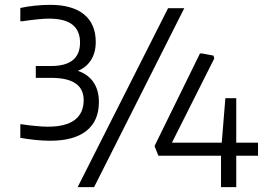

<svg xmlns="http://www.w3.org/2000/svg" viewBox="-20 -774 1120 794"><path d="M188 -192Q157 -192 124.5 -195.5Q92 -199 64 -204V-260H71Q81 -258 94.5 -256.5Q108 -255 123 -253.5Q138 -252 152 -251Q166 -250 177 -250Q252 -250 289 -278Q326 -306 326 -360Q326 -452 192 -452H128V-501H191Q311 -501 311 -598Q311 -647 279.5 -672Q248 -697 182 -697Q164 -697 134.5 -694Q105 -691 71 -686H64V-741Q90 -747 123.5 -750.5Q157 -754 187 -754Q279 -754 327.5 -714.5Q376 -675 376 -600Q376 -557 356.5 -526Q337 -495 302 -481Q344 -467 366.5 -434Q389 -401 389 -352Q389 -274 337.5 -233Q286 -192 188 -192ZM894 -130H635L619 -170L807 -553H815L863 -544L866 -532L691 -184H897L912 -368H957V-184H1047V-130H957V0H894ZM675 -740H742L369 0H301Z"/></svg>

Font: Encode Sans Wide
Style: Light
Weight: 300
Designer: Pablo Impallari, Andres Torresi
Foundry: Pablo Impallari, Andres Torresi
Version: Version 1.000; ttfautohint (v1.00) -l 8 -r 50 -G 200 -x 14 -